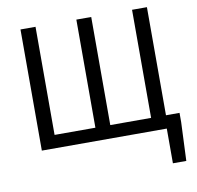

<svg xmlns="http://www.w3.org/2000/svg" viewBox="-98 -834 1171 1144"><g transform="rotate(-10 488.0 -261.5)"><path d="M947 -79V-23L937 210H856V0H100V-733H191V-79H438V-733H528V-79H775V-733H865V-79Z"/></g></svg>

Font: 思源黑体R
Style: Regular
Weight: 400
Designer: Ryoko NISHIZUKA  (kana & ideographs); Paul D. Hunt (Latin, Greek & Cyrillic); Wenlong ZHANG  (bopomofo); Sandoll Communi
Foundry: Adobe Systems Incorporated
Version: Version 1.00 June 24, 2014, initial release